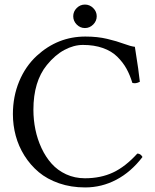

<svg xmlns="http://www.w3.org/2000/svg" viewBox="-20 -820 686 850"><path d="M319.6 -711.4Q304.2 -727.1 304.2 -748Q304.2 -769 319.6 -784.4Q335 -799.8 356 -799.8Q377 -799.8 392.6 -784.4Q408.2 -769 408.2 -748Q408.2 -727.1 392.6 -711.4Q377 -695.8 356 -695.8Q335 -695.8 319.6 -711.4ZM356.9 9.8Q294.4 9.8 241.5 -8.5Q188.5 -26.9 151.4 -58.1Q114.3 -89.4 88.1 -131.1Q62 -172.9 49.6 -219.2Q37.1 -265.6 37.1 -314.9Q37.1 -392.6 64.9 -459.7Q92.8 -526.9 143.1 -573.2Q235.8 -658.2 357.9 -658.2Q411.6 -658.2 454.6 -647.9Q497.6 -637.7 528.3 -626.2Q559.1 -614.7 577.1 -612.8Q595.2 -499.5 599.1 -458Q580.6 -448.2 565.9 -453.1Q555.2 -488.3 539.8 -516.1Q524.4 -543.9 499.3 -568.8Q474.1 -593.8 435.5 -607.4Q397 -621.1 347.2 -621.1Q306.6 -621.1 265.1 -598.9Q223.6 -576.7 187.5 -532.2Q127.9 -459 127.9 -334Q127.9 -289.6 136.7 -246.6Q145.5 -203.6 163.8 -164.3Q182.1 -125 208.5 -95.5Q234.9 -65.9 272.9 -48.3Q311 -30.8 356 -30.8Q425.8 -30.8 480.5 -56.4Q535.2 -82 587.9 -140.1Q602.5 -140.1 610.8 -125Q560.1 -58.6 495.1 -24.4Q430.2 9.8 356.9 9.8Z"/></svg>

Font: Linux Libertine G
Style: Regular
Weight: 400
Designer: Philipp H. Poll
Foundry: Philipp H. Poll
Version: Version 4.7.5